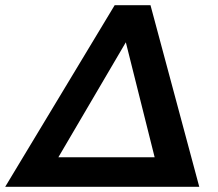

<svg xmlns="http://www.w3.org/2000/svg" viewBox="-74 -720 841 740"><path d="M506 -700 694 0H-54L368 -700ZM151 -114H522L411 -557Z"/></svg>

Font: Gontserrat Medium
Style: Italic
Weight: 500
Italic angle: -11.3°
Designer: Julieta Ulanovsky
Foundry: Julieta Ulanovsky
Version: Version 6.001